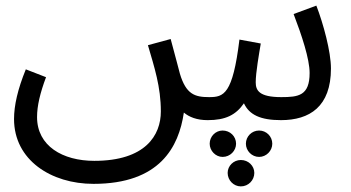

<svg xmlns="http://www.w3.org/2000/svg" viewBox="-20 -423 1249 684"><path d="M313 232C549 232 617 101 635 -22C654 -6 681 5 720 5C783 5 820 -13 849 -55C868 -14 908 5 981 5C1083 5 1159 -43 1159 -179C1159 -239 1132 -338 1107 -403L1026 -373C1055 -297 1083 -213 1083 -163C1083 -82 1043 -77 982 -77C903 -77 891 -101 891 -130C891 -164 903 -232 909 -268L833 -282C809 -86 777 -77 725 -77C674 -77 643 -87 621 -160C615 -181 609 -208 588 -284L507 -262C530 -183 553 -114 553 -26C553 59 498 150 316 150C203 150 112 97 112 -6C112 -46 123 -92 144 -148L72 -176C43 -105 30 -47 30 1C30 147 162 232 313 232ZM903 42C877 42 856 63 856 89C856 114 877 136 903 136C929 136 950 114 950 89C950 63 929 42 903 42ZM773 42C748 42 727 63 727 89C727 114 748 136 773 136C800 136 821 114 821 89C821 63 800 42 773 42ZM838 147C812 147 791 168 791 193C791 219 812 241 838 241C865 241 886 219 886 193C886 168 865 147 838 147Z"/></svg>

Font: Noto Sans Arabic UI
Style: Regular
Weight: 400
Designer: Monotype Design Team, Nadine Chahine and Nizar Qandah
Foundry: Monotype Imaging Inc.
Version: Version 2.010